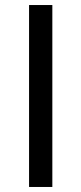

<svg xmlns="http://www.w3.org/2000/svg" viewBox="-20 -743 323 763"><path d="M95.5 0V-723H188V0Z"/></svg>

Font: Public Sans Thin
Style: Regular
Weight: 400
Version: Version 2.001